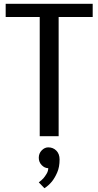

<svg xmlns="http://www.w3.org/2000/svg" viewBox="-20 -720 520 1015"><path d="M10 0ZM190 0V-630H10V-700H470V-630H290V0ZM185 114Q185 91 200.5 75Q216 59 235 59Q261 59 278 76.5Q295 94 295 123Q295 163 282.5 191.5Q270 220 255 239Q237 261 215 275L185 244Q199 234 210 222Q219 211 227 197.5Q235 184 235 169Q216 169 200.5 153Q185 137 185 114Z"/></svg>

Font: Scada
Style: Regular
Weight: 400
Designer: Jovanny Lemonad
Foundry: Jovanny Lemonad
Version: Version 3.005; ttfautohint (v0.91) -l 8 -r 50 -G 200 -x 0 -w